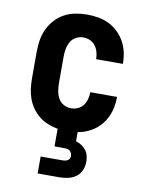

<svg xmlns="http://www.w3.org/2000/svg" viewBox="-84 -589 669 870"><g transform="rotate(10 250.0 -154.0)"><path d="M150 220V142H250Q256 142 262 141Q268 140 273.5 137Q279 134 282 128.5Q285 123 285 116Q285 110 282.5 103.5Q280 97 275 93Q270 89 263.5 87.5Q257 86 250 86H204V5Q181 1 158.5 -8Q136 -17 118 -31.5Q100 -46 86 -65.5Q72 -85 64 -107Q56 -129 53 -152.5Q50 -176 50 -200V-320Q50 -347 54 -374Q58 -401 69.5 -426Q81 -451 99.5 -471.5Q118 -492 142 -505Q166 -518 193 -523Q220 -528 247 -528Q273 -528 298.5 -523.5Q324 -519 347.5 -507.5Q371 -496 389.5 -478Q408 -460 420.5 -437.5Q433 -415 438.5 -389.5Q444 -364 444 -338V-336H321V-337Q321 -353 316.5 -369Q312 -385 302.5 -397.5Q293 -410 278 -416.5Q263 -423 247 -423Q229 -423 213 -414Q197 -405 188.5 -389.5Q180 -374 177 -356Q174 -338 174 -320V-200Q174 -182 177 -164Q180 -146 188.5 -130.5Q197 -115 213 -106Q229 -97 247 -97Q263 -97 278 -103.5Q293 -110 302.5 -122.5Q312 -135 316.5 -151Q321 -167 321 -183V-184H444V-182Q444 -149 435 -117.5Q426 -86 406 -60Q386 -34 357 -17.5Q328 -1 296 4V46Q310 50 322 58Q334 66 342.5 77Q351 88 354.5 102Q358 116 358 130Q358 150 350 169Q342 188 326 199.5Q310 211 290 215.5Q270 220 250 220Z"/></g></svg>

Font: Iosevka Curly Extrabold
Style: Regular
Weight: 800
Monospace: yes
Designer: Belleve Invis
Foundry: Belleve Invis
Version: Version 22.1.2; ttfautohint (v1.8.4)